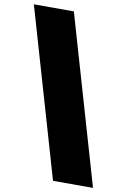

<svg xmlns="http://www.w3.org/2000/svg" viewBox="-100 -867 690 1045"><g transform="rotate(10 245.0 -344.0)"><path d="M269.5 120 0 -808H221L490.5 120Z"/></g></svg>

Font: Encode Sans SemiExpanded SemiExpanded Black
Style: Regular
Weight: 900
Width: 6
Designer: Multiple Designers
Foundry: Impallari Type
Version: Version 3.000; ttfautohint (v1.8.3) -l 8 -r 50 -G 200 -x 14 